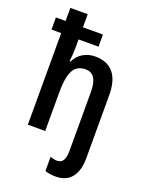

<svg xmlns="http://www.w3.org/2000/svg" viewBox="-181 -847 896 1174"><g transform="rotate(20 267.5 -260.0)"><path d="M264 229V137Q288 146 310 146Q360 146 360 66V-318Q360 -379 341 -409Q322 -439 283 -439Q227 -439 203 -394.5Q179 -350 179 -252V0H66V-596H3V-675H66V-760H179V-675H309V-596H179V-541Q179 -504 173 -452H179Q198 -491 233 -512Q268 -533 312 -533Q390 -533 431 -484.5Q472 -436 472 -339V70Q472 151 437 195.5Q402 240 332 240Q315 240 295.5 237Q276 234 264 229Z"/></g></svg>

Font: Noto Sans Display Medium Narrow
Style: Regular
Weight: 500
Width: 4
Designer: Monotype Design team
Foundry: Monotype Imaging Inc.
Version: Version 1.000